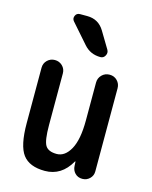

<svg xmlns="http://www.w3.org/2000/svg" viewBox="-116 -841 732 926"><g transform="rotate(15 250.0 -378.0)"><path d="M198.2 9.8Q121.1 9.8 87.9 -34.2Q54.7 -78.1 54.7 -190.4V-466.8Q54.7 -489.3 70.3 -504.4Q85.9 -519.5 107.9 -519.5Q129.9 -519.5 145.5 -504.4Q161.1 -489.3 161.1 -466.8V-209Q161.1 -131.8 175.8 -107.9Q190.4 -84 232.4 -84Q273.4 -84 300.3 -132.3Q327.1 -180.7 327.1 -276.4V-465.8Q327.1 -488.3 342.8 -503.9Q358.4 -519.5 381.3 -519.5Q404.3 -519.5 419.4 -503.9Q434.6 -488.3 434.6 -465.8V-50.8Q434.6 -29.3 419.4 -14.6Q404.3 0 382.8 0Q360.4 0 346.2 -14.6Q332 -29.3 331.1 -50.8L330.1 -72.3H329.1Q327.1 -72.3 327.1 -71.3Q281.2 9.8 198.2 9.8ZM203.1 -764.6Q259.8 -764.6 289.1 -715.8L338.9 -632.8Q346.7 -619.1 338.9 -604.5Q331.1 -589.8 315.4 -589.8Q264.6 -589.8 232.4 -627L148.4 -722.7Q137.7 -734.4 144 -749.5Q150.4 -764.6 167 -764.6Z"/></g></svg>

Font: Rounded Mgen+ 2m medium
Style: Regular
Weight: 500
Designer: [Source Han Sans]
Ryoko NISHIZUKA  (kana & ideographs); Paul D. Hunt (Latin, Greek & Cyrillic); Wenlong ZHANG  (bopomofo
Version: Version 1.059.20150602